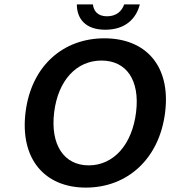

<svg xmlns="http://www.w3.org/2000/svg" viewBox="-20 -840 793 872"><path d="M370 12C558 12 704 -118 730 -330C756 -541 642 -666 454 -666C267 -666 122 -541 96 -330C70 -118 183 12 370 12ZM383 -89C270 -89 208 -183 226 -330C244 -476 328 -565 441 -565C554 -565 616 -476 598 -330C580 -183 496 -89 383 -89ZM458 -705C550 -705 599 -756 615 -820H544C534 -791 510 -766 466 -766C423 -766 405 -791 402 -820H329C329 -756 367 -705 458 -705Z"/></svg>

Font: Falling Sky
Style: ExtObl
Weight: 400
Designer: Paul D. Hunt
Foundry: Adobe Systems Incorporated
Version: Version 1.02